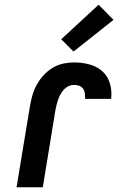

<svg xmlns="http://www.w3.org/2000/svg" viewBox="-20 -792 515 812"><path d="M50 0 107 -345Q111 -368 117.5 -390.5Q124 -413 136 -434.5Q148 -456 165 -474.5Q182 -493 203 -505.5Q224 -518 247.5 -523Q271 -528 294 -528Q327 -528 358.5 -519.5Q390 -511 413 -490.5Q436 -470 445 -438.5Q454 -407 450 -374H340Q340 -385 339 -396Q338 -407 332 -416Q326 -425 315.5 -429Q305 -433 294 -433Q282 -433 271.5 -428.5Q261 -424 252 -415Q243 -406 237 -395.5Q231 -385 227 -374Q223 -363 220 -352Q217 -341 215 -330L161 0ZM291 -574 239 -626 397 -772 460 -708Z"/></svg>

Font: Iosevka QP
Style: Bold Italic
Weight: 700
Italic angle: -9°
Designer: Belleve Invis
Foundry: Belleve Invis
Version: Version 20.0.0; ttfautohint (v1.8.4)